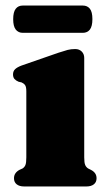

<svg xmlns="http://www.w3.org/2000/svg" viewBox="-20 -673 385 693"><path d="M284 -464V-105Q284 -85.5 287.5 -77.5Q291 -69.5 298 -65L308 -60Q318 -55 323.2 -47.5Q328.5 -40 328.5 -29.5Q328.5 -15.5 318.8 -7.8Q309 0 292 0H67Q50 0 40.2 -7.8Q30.5 -15.5 30.5 -29.5Q30.5 -40 35.8 -47.5Q41 -55 50.5 -60L61.5 -65Q68.5 -69.5 71.8 -77.5Q75 -85.5 75 -105V-343.5Q75 -359.5 70.5 -365.8Q66 -372 58 -375.5L47 -378Q37.5 -382 32.2 -388Q27 -394 27 -404.5Q27 -416 34.5 -423.2Q42 -430.5 58 -436.5L190.5 -482.5Q211.5 -489.5 224 -492.8Q236.5 -496 251.5 -496Q266 -496 275 -487Q284 -478 284 -464ZM27.6 -603.5Q27.6 -629.5 36.7 -641.2Q45.8 -653 62.4 -653H278.7Q295.3 -653 304.4 -641.5Q313.5 -630 313.5 -604Q313.5 -578 304.4 -566.2Q295.3 -554.5 278.7 -554.5H62.4Q45.8 -554.5 36.7 -566.5Q27.6 -578.5 27.6 -603.5Z"/></svg>

Font: Fraunces
Style: Regular
Weight: 900
Version: Version 1.000;[b76b70a41]